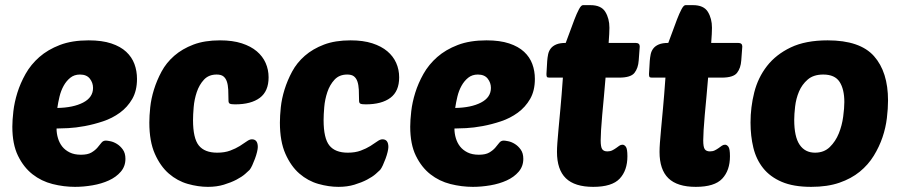

<svg xmlns="http://www.w3.org/2000/svg" viewBox="-20 -717 3509 747"><path d="M272 10Q228 10 184.5 -1Q141 -12 106.5 -39Q72 -66 50 -111Q28 -156 28 -224Q28 -249 32 -284Q36 -319 47.5 -356Q59 -393 79.5 -429.5Q100 -466 133 -495Q166 -524 213 -542Q260 -560 325 -560Q377 -560 413 -548Q449 -536 471 -515.5Q493 -495 503 -468Q513 -441 513 -410Q513 -364 494.5 -332Q476 -300 446.5 -278.5Q417 -257 381 -245Q345 -233 310 -226.5Q275 -220 245.5 -218.5Q216 -217 200 -217Q200 -198 205.5 -179.5Q211 -161 222 -147Q233 -133 251 -124Q269 -115 295 -115Q321 -115 335.5 -123.5Q350 -132 359 -142.5Q368 -153 374.5 -161.5Q381 -170 392 -170Q397 -170 409.5 -167.5Q422 -165 435 -157Q448 -149 458 -135Q468 -121 468 -99Q468 -70 450 -49Q432 -28 403.5 -15Q375 -2 340 4Q305 10 272 10ZM291 -427Q269 -427 253.5 -414.5Q238 -402 227.5 -383Q217 -364 211.5 -341Q206 -318 203 -297Q265 -298 303.5 -318Q342 -338 342 -375Q342 -395 329.5 -411Q317 -427 291 -427Z M825 -123Q854 -123 875.5 -131Q897 -139 913 -149Q929 -159 940 -167Q951 -175 960 -175Q983 -175 983 -145Q983 -138 980 -125.5Q977 -113 972 -99.5Q967 -86 961.5 -74Q956 -62 951 -56Q946 -51 933.5 -40Q921 -29 900 -18Q879 -7 851 1.5Q823 10 789 10Q751 10 710.5 -1.5Q670 -13 637 -41.5Q604 -70 582.5 -118.5Q561 -167 561 -240Q561 -266 564.5 -299.5Q568 -333 579 -368.5Q590 -404 608.5 -438.5Q627 -473 658 -500Q689 -527 732.5 -543.5Q776 -560 836 -560Q885 -560 920.5 -548.5Q956 -537 979 -517.5Q1002 -498 1013.5 -472Q1025 -446 1025 -416Q1025 -362 991 -336.5Q957 -311 895 -311Q880 -311 874.5 -313.5Q869 -316 869 -325Q869 -349 868 -368Q867 -387 862.5 -400Q858 -413 849 -420Q840 -427 823 -427Q792 -427 773.5 -407Q755 -387 745.5 -358.5Q736 -330 733.5 -300Q731 -270 731 -250Q731 -179 753.5 -151Q776 -123 825 -123Z M1333 -123Q1362 -123 1383.5 -131Q1405 -139 1421 -149Q1437 -159 1448 -167Q1459 -175 1468 -175Q1491 -175 1491 -145Q1491 -138 1488 -125.5Q1485 -113 1480 -99.5Q1475 -86 1469.5 -74Q1464 -62 1459 -56Q1454 -51 1441.5 -40Q1429 -29 1408 -18Q1387 -7 1359 1.5Q1331 10 1297 10Q1259 10 1218.5 -1.5Q1178 -13 1145 -41.5Q1112 -70 1090.5 -118.5Q1069 -167 1069 -240Q1069 -266 1072.5 -299.5Q1076 -333 1087 -368.5Q1098 -404 1116.5 -438.5Q1135 -473 1166 -500Q1197 -527 1240.5 -543.5Q1284 -560 1344 -560Q1393 -560 1428.5 -548.5Q1464 -537 1487 -517.5Q1510 -498 1521.5 -472Q1533 -446 1533 -416Q1533 -362 1499 -336.5Q1465 -311 1403 -311Q1388 -311 1382.5 -313.5Q1377 -316 1377 -325Q1377 -349 1376 -368Q1375 -387 1370.5 -400Q1366 -413 1357 -420Q1348 -427 1331 -427Q1300 -427 1281.5 -407Q1263 -387 1253.5 -358.5Q1244 -330 1241.5 -300Q1239 -270 1239 -250Q1239 -179 1261.5 -151Q1284 -123 1333 -123Z M1820 10Q1776 10 1732.5 -1Q1689 -12 1654.5 -39Q1620 -66 1598 -111Q1576 -156 1576 -224Q1576 -249 1580 -284Q1584 -319 1595.5 -356Q1607 -393 1627.5 -429.5Q1648 -466 1681 -495Q1714 -524 1761 -542Q1808 -560 1873 -560Q1925 -560 1961 -548Q1997 -536 2019 -515.5Q2041 -495 2051 -468Q2061 -441 2061 -410Q2061 -364 2042.5 -332Q2024 -300 1994.5 -278.5Q1965 -257 1929 -245Q1893 -233 1858 -226.5Q1823 -220 1793.5 -218.5Q1764 -217 1748 -217Q1748 -198 1753.5 -179.5Q1759 -161 1770 -147Q1781 -133 1799 -124Q1817 -115 1843 -115Q1869 -115 1883.5 -123.5Q1898 -132 1907 -142.5Q1916 -153 1922.5 -161.5Q1929 -170 1940 -170Q1945 -170 1957.5 -167.5Q1970 -165 1983 -157Q1996 -149 2006 -135Q2016 -121 2016 -99Q2016 -70 1998 -49Q1980 -28 1951.5 -15Q1923 -2 1888 4Q1853 10 1820 10ZM1839 -427Q1817 -427 1801.5 -414.5Q1786 -402 1775.5 -383Q1765 -364 1759.5 -341Q1754 -318 1751 -297Q1813 -298 1851.5 -318Q1890 -338 1890 -375Q1890 -395 1877.5 -411Q1865 -427 1839 -427Z M2336 -415Q2333 -377 2329.5 -340Q2326 -303 2323 -270Q2320 -237 2318.5 -211Q2317 -185 2317 -171Q2317 -145 2323 -136.5Q2329 -128 2343 -128Q2354 -128 2362 -132Q2370 -136 2377 -141Q2384 -146 2389.5 -150Q2395 -154 2402 -154Q2409 -154 2415 -146Q2421 -138 2421 -109Q2421 -54 2391 -22Q2361 10 2288 10Q2216 10 2181.5 -23.5Q2147 -57 2147 -126Q2147 -141 2148.5 -161.5Q2150 -182 2153 -215Q2156 -248 2160.5 -296Q2165 -344 2170 -415H2117Q2109 -415 2107.5 -418.5Q2106 -422 2106 -429L2109 -480Q2110 -493 2112.5 -505.5Q2115 -518 2122.5 -528Q2130 -538 2144 -544Q2158 -550 2181 -550Q2188 -568 2197 -593Q2206 -618 2215 -641.5Q2224 -665 2232.5 -681Q2241 -697 2248 -697H2277Q2319 -697 2335 -671Q2351 -645 2351 -609Q2351 -589 2348 -550H2453Q2469 -550 2469 -536L2465 -482Q2463 -452 2448.5 -433.5Q2434 -415 2389 -415Z M2735 -415Q2732 -377 2728.5 -340Q2725 -303 2722 -270Q2719 -237 2717.5 -211Q2716 -185 2716 -171Q2716 -145 2722 -136.5Q2728 -128 2742 -128Q2753 -128 2761 -132Q2769 -136 2776 -141Q2783 -146 2788.5 -150Q2794 -154 2801 -154Q2808 -154 2814 -146Q2820 -138 2820 -109Q2820 -54 2790 -22Q2760 10 2687 10Q2615 10 2580.5 -23.5Q2546 -57 2546 -126Q2546 -141 2547.5 -161.5Q2549 -182 2552 -215Q2555 -248 2559.5 -296Q2564 -344 2569 -415H2516Q2508 -415 2506.5 -418.5Q2505 -422 2505 -429L2508 -480Q2509 -493 2511.5 -505.5Q2514 -518 2521.5 -528Q2529 -538 2543 -544Q2557 -550 2580 -550Q2587 -568 2596 -593Q2605 -618 2614 -641.5Q2623 -665 2631.5 -681Q2640 -697 2647 -697H2676Q2718 -697 2734 -671Q2750 -645 2750 -609Q2750 -589 2747 -550H2852Q2868 -550 2868 -536L2864 -482Q2862 -452 2847.5 -433.5Q2833 -415 2788 -415Z M3136 10Q3067 10 3021.5 -9.5Q2976 -29 2949 -63Q2922 -97 2911 -142.5Q2900 -188 2900 -240Q2900 -300 2914.5 -357.5Q2929 -415 2964 -460Q2999 -505 3056.5 -532.5Q3114 -560 3200 -560Q3326 -560 3380.5 -498.5Q3435 -437 3435 -326Q3435 -295 3430.5 -257.5Q3426 -220 3413.5 -183Q3401 -146 3379.5 -111Q3358 -76 3325 -49Q3292 -22 3245.5 -6Q3199 10 3136 10ZM3183 -427Q3145 -427 3122.5 -407.5Q3100 -388 3088.5 -360.5Q3077 -333 3073.5 -302.5Q3070 -272 3070 -251Q3070 -185 3091 -154Q3112 -123 3151 -123Q3186 -123 3208.5 -145Q3231 -167 3243.5 -198Q3256 -229 3260.5 -263Q3265 -297 3265 -320Q3265 -370 3246.5 -398.5Q3228 -427 3183 -427Z"/></svg>

Font: PoetsenOne
Style: Regular
Weight: 400
Designer: Rodrigo Fuenzalida, Pablo Impallari
Foundry: Pablo Impallari, Rodrigo Fuenzalida
Version: Version 1.000; ttfautohint (v0.8) -G 200 -r 50